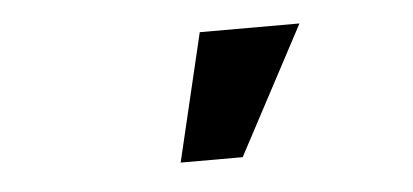

<svg xmlns="http://www.w3.org/2000/svg" viewBox="-28 -664 557 259"><g transform="rotate(-5 250.0 -534.5)"><path d="M208 -448 249 -621H384L292 -448Z"/></g></svg>

Font: Rokkitt ExtraBold
Style: Regular
Weight: 800
Version: Version 3.103